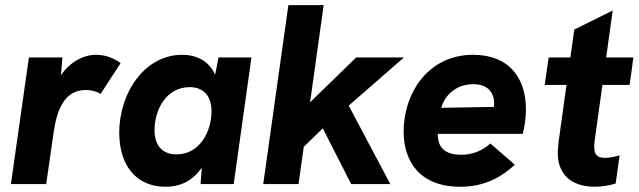

<svg xmlns="http://www.w3.org/2000/svg" viewBox="-20 -717 2488 748"><path d="M22.5 0H160L189 -201.5C201.5 -289 231 -366.5 315 -366.5C335 -366.5 359.5 -360 372 -351L450 -471.5C418 -493 389.5 -503.5 353 -503.5C304 -503.5 249.5 -473 217.5 -423.5L223 -493H92.5Z M624.5 10.5C671.5 10.5 724.5 -3.5 766 -64L761.5 0H890.5L959.5 -493H831.5L818 -425.5C795.5 -479.5 745 -503.5 689.5 -503.5C543 -503.5 444.5 -354.5 444.5 -200C444.5 -76 508 10.5 624.5 10.5ZM582 -210C582 -289.5 627.5 -377.5 719 -377.5C773.5 -377.5 804 -342.5 804 -283.5C804 -205.5 759 -115.5 667.5 -115.5C612.5 -115.5 582 -150.5 582 -210Z M1348 0H1500.5L1338.5 -305.5L1553.5 -493H1367.5L1188 -318.5L1241 -697H1103.5L1005.5 0H1143L1163.5 -145L1237.5 -217Z M1773.5 10.5C1855 10.5 1924.5 -17.5 1985.5 -75.5L1890.5 -158C1857 -128 1818 -114 1777 -114C1720.5 -114 1692.5 -137 1687 -175.5C1686 -182 1685.5 -188 1685.5 -195.5H2016.5C2024.5 -228.5 2029 -257 2029 -291.5C2029 -415 1961.5 -503.5 1823.5 -503.5C1646 -503.5 1552.5 -352 1552.5 -204.5C1552.5 -89 1614.5 10.5 1773.5 10.5ZM1699 -297C1710.5 -338.5 1750 -389 1824.5 -389C1883 -389 1905 -354 1905 -313.5C1905 -309 1905 -304.5 1904.5 -300.5Z M2296.5 10.5C2322.5 10.5 2350 7 2378.5 -2L2394 -112C2372.5 -106 2355.5 -102 2337 -102C2305.5 -102 2295 -116 2295 -144C2295 -158 2297 -171 2299 -186L2327 -386H2433L2447.5 -493H2341.5L2367 -676L2217.5 -602L2202 -493H2117.5L2102 -386H2187L2157 -170.5C2154 -143 2153 -131 2153 -120.5C2153 -26 2220 10.5 2296.5 10.5Z"/></svg>

Font: HK Grotesk ExtraBold
Style: Italic
Weight: 800
Italic angle: -16°
Designer: Alfredo Marco Pradil
Foundry: Hanken Design Co.
Version: Version 3.001;FEAKit 1.0